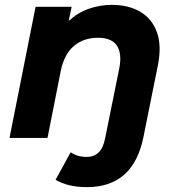

<svg xmlns="http://www.w3.org/2000/svg" viewBox="-20 -566 731 788"><path d="M337 202Q259 202 208 172L270 59Q298 78 335 78Q366 78 385 59.5Q404 41 412 -1L470 -288Q481 -347 459.5 -379Q438 -411 382 -411Q323 -411 283 -377Q243 -343 229 -273L175 0H19L126 -538H274L262 -480Q299 -514 344.5 -530Q390 -546 439 -546Q508 -546 556 -517.5Q604 -489 624 -434Q644 -379 628 -298L569 -5Q528 202 337 202Z"/></svg>

Font: Montserrat
Style: Bold Italic
Weight: 700
Italic angle: -11.3°
Designer: Julieta Ulanovsky
Foundry: Julieta Ulanovsky
Version: Version 9.000; ttfautohint (v1.8.4.7-5d5b)